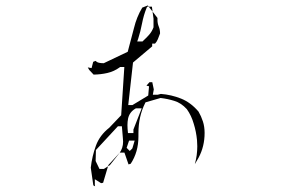

<svg xmlns="http://www.w3.org/2000/svg" viewBox="-20 -670 1040 690"><path d="M477.5 -179.2V-191.4Q477.5 -251.5 501.5 -299.3L502.9 -302.2L557.1 -317.9Q582.5 -314.9 606 -307.6Q630.9 -300.3 651.4 -277.8Q668 -254.4 676.3 -225.1Q685.1 -196.8 688 -166.5Q689 -155.3 689 -144.5Q689 -111.3 680.2 -80.1Q687 -91.3 693.8 -103.5Q715.3 -143.6 715.3 -192.4Q715.3 -214.8 709.2 -233.6Q703.1 -252.4 693.4 -269Q665.5 -301.8 630.6 -315.7Q595.7 -329.6 558.1 -332.5L546.9 -329.6H529.3L532.7 -348.6L527.3 -374.5H517.1L506.3 -362.3L515.6 -359.9L512.7 -326.7L456.1 -292.5H449.2H440.9L458 -445.3L526.9 -503.4V-513.2H537.1Q543.5 -520 547.4 -529.5Q551.3 -539.1 555.2 -549.8Q555.2 -563.5 550.5 -574.7Q545.9 -585.9 545.9 -598.6Q545.9 -602.1 545.9 -605.5L511.2 -650.4L491.2 -642.6Q471.2 -609.4 461.4 -568.8Q450.2 -526.4 439 -483.9L353 -442.9H351.6Q336.9 -442.9 329.1 -446.8Q326.2 -448.7 323.2 -451.2L314.9 -447.8L309.1 -425.3L295.4 -427.7L300.8 -418.5L316.4 -401.9Q342.3 -402.3 365.7 -407.7Q389.6 -413.1 409.7 -427.7L411.6 -429.2H426.8L415.5 -255.9L372.6 -210.9Q338.4 -184.1 324.7 -146.5Q311 -108.9 306.2 -67.4L315.4 -3.9L321.8 -0.5L320.8 -6.3V-25.9L343.3 -11.7L350.6 -13.2L369.6 -77.1L410.6 -121.6H414.1H421.9H427.2L441.9 -79.1L449.7 -81.5Q477.5 -123.5 477.5 -179.2ZM353.5 -63H337.4L323.7 -91.3L324.7 -130.9L403.8 -216.3H407.2H418L421.4 -175.8Q422.4 -168 422.4 -161.1Q422.4 -137.2 408.7 -119.1Q392.6 -98.1 375 -76.7ZM454.1 -164.6H463.9L455.6 -136.7L446.3 -127.4L435.1 -138.7L443.8 -164.6ZM459.5 -191.9H439.9Q438 -208.5 438 -220.5Q438 -232.4 440.4 -244.6Q445.8 -267.6 466.8 -279.8L468.8 -280.8H489.3L459.5 -204.6ZM492.2 -521H473.1L476.6 -530.8Q484.9 -556.6 490.5 -585.9Q496.1 -615.2 506.8 -641.6L508.8 -646H519.5H525.9L531.7 -603V-571.8Q525.9 -556.6 516.6 -545.9Q508.3 -536.1 497.1 -525.9Z"/></svg>

Font: Bakudai
Style: ExtraLight
Weight: 200
Version: Version 1.48